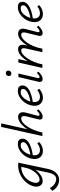

<svg xmlns="http://www.w3.org/2000/svg" viewBox="1067 -1867 1040 3312"><g transform="rotate(-90 1587.0 -211.0)"><path d="M140 289Q104 289 68.5 276Q33 263 2.5 236.5Q-28 210 -49 172L-1 128Q29 185 73 212Q117 239 154 239Q197 239 224.5 203Q252 167 267 96L330 -200L384 -277Q371 -221 344 -170Q317 -119 281 -79.5Q245 -40 203.5 -17.5Q162 5 120 5Q65 5 40 -38Q15 -81 27 -140Q39 -198 73 -248Q107 -298 157 -336.5Q207 -375 266 -396.5Q325 -418 387 -418Q403 -418 415 -417Q427 -416 437 -414L328 100Q318 148 299 183.5Q280 219 255 242.5Q230 266 201 277.5Q172 289 140 289ZM145 -48Q176 -48 208 -68.5Q240 -89 268 -122.5Q296 -156 316.5 -196.5Q337 -237 346 -278L370 -389L402 -362Q392 -364 383.5 -364.5Q375 -365 365 -365Q317 -365 272 -348Q227 -331 190 -301.5Q153 -272 127.5 -231Q102 -190 92 -140Q84 -96 99.5 -72Q115 -48 145 -48Z M641 9Q589 9 554 -16.5Q519 -42 506.5 -87Q494 -132 507 -192Q521 -255 558.5 -307Q596 -359 648 -391Q700 -423 759 -423Q799 -423 820 -408.5Q841 -394 847.5 -371Q854 -348 849 -322Q840 -279 799.5 -247Q759 -215 696 -194.5Q633 -174 555 -163L557 -203Q623 -214 673.5 -231.5Q724 -249 754 -272Q784 -295 790 -319Q792 -329 789.5 -342Q787 -355 776 -364.5Q765 -374 738 -374Q698 -374 664 -348.5Q630 -323 606 -282.5Q582 -242 571 -197Q560 -151 565.5 -116Q571 -81 593.5 -61.5Q616 -42 655 -42Q680 -42 710.5 -52.5Q741 -63 770 -88L794 -55Q771 -35 745.5 -20Q720 -5 694 2Q668 9 641 9Z M1232 5Q1213 5 1199.5 -3Q1186 -11 1182 -28.5Q1178 -46 1185 -72L1237 -282Q1246 -317 1237.5 -341Q1229 -365 1198 -365Q1165 -365 1129 -337Q1093 -309 1060 -259Q1027 -209 1000 -143Q973 -77 957 0H912Q935 -97 970 -174.5Q1005 -252 1048 -306.5Q1091 -361 1137 -390Q1183 -419 1227 -419Q1257 -419 1277.5 -404.5Q1298 -390 1305 -361Q1312 -332 1301 -289L1248 -89Q1243 -71 1246.5 -60Q1250 -49 1265 -49Q1279 -49 1296 -61.5Q1313 -74 1335 -95L1357 -69Q1324 -34 1292.5 -14.5Q1261 5 1232 5ZM896 0 1054 -711H1115L956 0Z M1559 9Q1507 9 1472 -16.5Q1437 -42 1424.5 -87Q1412 -132 1425 -192Q1439 -255 1476.5 -307Q1514 -359 1566 -391Q1618 -423 1677 -423Q1717 -423 1738 -408.5Q1759 -394 1765.5 -371Q1772 -348 1767 -322Q1758 -279 1717.5 -247Q1677 -215 1614 -194.5Q1551 -174 1473 -163L1475 -203Q1541 -214 1591.5 -231.5Q1642 -249 1672 -272Q1702 -295 1708 -319Q1710 -329 1707.5 -342Q1705 -355 1694 -364.5Q1683 -374 1656 -374Q1616 -374 1582 -348.5Q1548 -323 1524 -282.5Q1500 -242 1489 -197Q1478 -151 1483.5 -116Q1489 -81 1511.5 -61.5Q1534 -42 1573 -42Q1598 -42 1628.5 -52.5Q1659 -63 1688 -88L1712 -55Q1689 -35 1663.5 -20Q1638 -5 1612 2Q1586 9 1559 9Z M1882 5Q1863 5 1849.5 -3.5Q1836 -12 1831.5 -29.5Q1827 -47 1834 -74L1914 -414H1975L1899 -89Q1895 -71 1897.5 -60Q1900 -49 1915 -49Q1930 -49 1946.5 -61.5Q1963 -74 1986 -95L2008 -69Q1974 -34 1942.5 -14.5Q1911 5 1882 5ZM1974 -535Q1959 -535 1948.5 -542Q1938 -549 1933.5 -561Q1929 -573 1932 -587Q1935 -606 1949 -618Q1963 -630 1983 -630Q1998 -630 2008 -623Q2018 -616 2022.5 -604Q2027 -592 2024 -577Q2021 -559 2007 -547Q1993 -535 1974 -535Z M2674 5Q2655 5 2642 -3Q2629 -11 2625 -28.5Q2621 -46 2627 -72L2679 -284Q2688 -319 2680.5 -342Q2673 -365 2641 -365Q2611 -365 2576 -338.5Q2541 -312 2507 -263.5Q2473 -215 2445.5 -148Q2418 -81 2403 0H2359Q2382 -101 2416 -179Q2450 -257 2491 -310.5Q2532 -364 2576 -391.5Q2620 -419 2662 -419Q2693 -419 2715.5 -405Q2738 -391 2745.5 -361.5Q2753 -332 2741 -284L2690 -89Q2686 -71 2689 -60Q2692 -49 2706 -49Q2721 -49 2738 -61.5Q2755 -74 2778 -95L2800 -69Q2766 -34 2734.5 -14.5Q2703 5 2674 5ZM2071 0 2165 -414H2224L2132 0ZM2093 0Q2113 -90 2145.5 -166.5Q2178 -243 2218.5 -300Q2259 -357 2304.5 -388Q2350 -419 2397 -419Q2444 -419 2461.5 -383.5Q2479 -348 2464 -289L2394 0H2343L2407 -287Q2416 -322 2408 -343.5Q2400 -365 2370 -365Q2341 -365 2306 -337Q2271 -309 2237 -259Q2203 -209 2175 -143Q2147 -77 2133 0Z M3002 9Q2950 9 2915 -16.5Q2880 -42 2867.5 -87Q2855 -132 2868 -192Q2882 -255 2919.5 -307Q2957 -359 3009 -391Q3061 -423 3120 -423Q3160 -423 3181 -408.5Q3202 -394 3208.5 -371Q3215 -348 3210 -322Q3201 -279 3160.5 -247Q3120 -215 3057 -194.5Q2994 -174 2916 -163L2918 -203Q2984 -214 3034.5 -231.5Q3085 -249 3115 -272Q3145 -295 3151 -319Q3153 -329 3150.5 -342Q3148 -355 3137 -364.5Q3126 -374 3099 -374Q3059 -374 3025 -348.5Q2991 -323 2967 -282.5Q2943 -242 2932 -197Q2921 -151 2926.5 -116Q2932 -81 2954.5 -61.5Q2977 -42 3016 -42Q3041 -42 3071.5 -52.5Q3102 -63 3131 -88L3155 -55Q3132 -35 3106.5 -20Q3081 -5 3055 2Q3029 9 3002 9Z"/></g></svg>

Font: Ysabeau Infant
Style: Italic
Weight: 400
Italic angle: -12°
Designer: Christian Thalmann (Catharsis Fonts)
Version: Version 2.001;gftools[0.9.30]; featfreeze: ss01,ss02,lnum